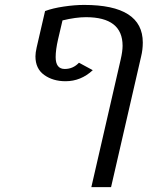

<svg xmlns="http://www.w3.org/2000/svg" viewBox="-20 -560 600 780"><path d="M351.1 200.2 470.2 -317.9Q478 -351.6 478 -374Q478 -490.2 329.1 -490.2Q288.1 -490.2 233.9 -477.1L215.8 -399.9Q206.1 -357.4 206.1 -328.1Q206.1 -279.8 243.2 -279.8Q276.9 -279.8 300.8 -305.2L356.9 -274.9Q308.6 -230 246.1 -230Q195.3 -230 159.7 -255.4Q124 -280.8 124 -331.1Q124 -345.2 128.9 -367.2L163.1 -515.1Q194.8 -526.9 239.3 -533.4Q283.7 -540 321.8 -540Q560.1 -540 560.1 -387.2Q560.1 -357.9 553.2 -330.1L431.2 200.2Z"/></svg>

Font: Pfennig
Style: Italic
Weight: 500
Italic angle: -13°
Version: Version 20120410 ; ttfautohint (v0.8)